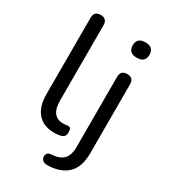

<svg xmlns="http://www.w3.org/2000/svg" viewBox="-217 -813 970 1104"><g transform="rotate(30 268.0 -261.0)"><path d="M224 9Q151 9 112.5 -35Q74 -79 74 -162V-668Q74 -712 117 -712Q160 -712 160 -668V-169Q160 -63 241 -63Q249 -63 257 -64Q265 -65 272 -66Q283 -66 288.5 -60Q294 -54 294 -34Q294 -15 285.5 -6.5Q277 2 258 6Q243 9 224 9ZM281 190Q255 190 245.5 174.5Q236 159 242.5 142.5Q249 126 270 125Q324 123 350 97Q376 71 376 14V-450Q376 -494 419 -494Q462 -494 462 -450V8Q462 100 414.5 144.5Q367 189 281 190ZM419 -602Q363 -602 363 -653Q363 -704 419 -704Q474 -704 474 -653Q474 -602 419 -602Z"/></g></svg>

Font: Chiron GoRound TC N
Style: Regular
Weight: 350
Designer: Ryoko NISHIZUKA 西塚涼子 (kana, bopomofo & ideographs); Paul D. Hunt (Latin, Greek & Cyrillic); Sandoll Communications 산돌커뮤니
Foundry: Adobe
Version: Version 1.000;hotconv 1.1.1;makeotfexe 2.6.0